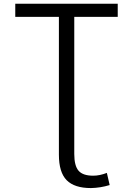

<svg xmlns="http://www.w3.org/2000/svg" viewBox="-20 -750 693 1001"><path d="M287.1 -662.1H59.6V-730.5H593.8V-662.1H367.2V52.7Q367.2 114.3 389.6 140.1Q412.1 166 465.8 166Q500 166 537.1 151.4L551.8 214.8Q503.9 229.5 454.1 230.5Q368.2 230.5 327.6 189.5Q287.1 148.4 287.1 56.6Z"/></svg>

Font: Mgen+ 1c regular
Style: Regular
Weight: 400
Designer: [Source Han Sans]
Ryoko NISHIZUKA  (kana & ideographs); Paul D. Hunt (Latin, Greek & Cyrillic); Wenlong ZHANG  (bopomofo
Version: Version 1.059.20150602